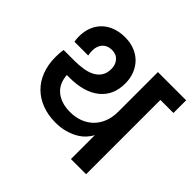

<svg xmlns="http://www.w3.org/2000/svg" viewBox="-175 -952 1155 1155"><g transform="rotate(45 402.0 -374.5)"><path d="M564 -204Q553 -182 534 -161.5Q515 -141 487 -125Q459 -109 423 -99Q387 -89 343 -89Q280 -89 228.5 -108.5Q177 -128 140.5 -164Q104 -200 84 -252Q64 -304 64 -369Q64 -384 65 -400Q66 -416 69 -433H160Q199 -433 234 -438.5Q269 -444 295.5 -458Q322 -472 337.5 -495.5Q353 -519 353 -556Q353 -591 332.5 -615Q312 -639 275 -639Q237 -639 215 -615.5Q193 -592 193 -552Q193 -541 194 -532Q195 -523 197 -514H80Q78 -524 77 -535Q76 -546 76 -555Q76 -602 91.5 -638.5Q107 -675 134 -699.5Q161 -724 197.5 -736.5Q234 -749 276 -749Q320 -749 356.5 -735Q393 -721 419 -695Q445 -669 459.5 -632.5Q474 -596 474 -552Q474 -452 405 -396Q336 -340 210 -340H189Q191 -310 201.5 -284Q212 -258 233 -238.5Q254 -219 286 -207.5Q318 -196 362 -196Q404 -196 440.5 -209.5Q477 -223 504.5 -249Q532 -275 548 -314Q564 -353 564 -403V-740H804V-632H693V0H564Z"/></g></svg>

Font: Poppins SemiBold
Style: Regular
Weight: 600
Designer: Ninad Kale (Devanagari), Jonny Pinhorn (Latin)
Foundry: Indian Type Foundry
Version: Version 3.002 2017